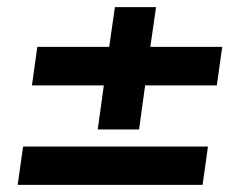

<svg xmlns="http://www.w3.org/2000/svg" viewBox="-20 -520 645 540"><path d="M29.8 0 44.9 -107.9H564.9L549.8 0ZM605 -388.2 589.8 -279.8H388.2L371.1 -155.8H254.9L272 -279.8H69.8L85 -388.2H287.1L303.2 -500H418.9L402.8 -388.2Z"/></svg>

Font: Fivo Sans Modern
Style: Italic
Weight: 700
Designer: Alexander Slobzheninov
Foundry: Alexander Slobzheninov
Version: 1.0